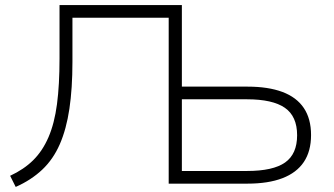

<svg xmlns="http://www.w3.org/2000/svg" viewBox="-20 -725 1320 758"><path d="M42 13 20 -31Q74 -56 111 -92.5Q148 -129 171.5 -183.5Q195 -238 205 -314Q215 -390 215 -494V-705H698V-383H957Q1039 -383 1095 -362Q1151 -341 1179.5 -298.5Q1208 -256 1208 -192Q1208 -128 1179.5 -85.5Q1151 -43 1095 -21.5Q1039 0 957 0H646V-655H266V-481Q266 -376 254 -295.5Q242 -215 216 -155.5Q190 -96 146.5 -55Q103 -14 42 13ZM698 -50H955Q1058 -50 1105.5 -83.5Q1153 -117 1153 -191Q1153 -266 1104.5 -299.5Q1056 -333 955 -333H698Z"/></svg>

Font: Nunito Sans 7pt SemiExpanded ExtraLight
Style: Regular
Weight: 250
Width: 6
Designer: Vernon Adams
Foundry: Vernon Adams
Version: Version 3.101;gftools[0.9.27]